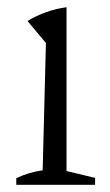

<svg xmlns="http://www.w3.org/2000/svg" viewBox="-20 -511 303 531"><path d="M25 0V-18Q41 -26 59 -31.5Q77 -37 98 -40L107 -392L56 -453Q81 -468 108 -477.5Q135 -487 164 -491V-38L243 -19V0Z"/></svg>

Font: Piazzolla Light
Style: Regular
Weight: 300
Designer: Juan Pablo del Peral
Foundry: Huerta Tipografica
Version: Version 1.330